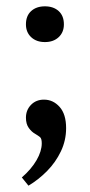

<svg xmlns="http://www.w3.org/2000/svg" viewBox="-20 -432 285 607"><path d="M70 155 49 129Q79 103 95.5 74.5Q112 46 112 21Q112 6 106.5 1.5Q101 -3 91 -9Q80 -15 71 -27.5Q62 -40 62 -60Q62 -84 78 -100.5Q94 -117 119 -117Q148 -117 168.5 -94Q189 -71 189 -27Q189 12 172.5 46.5Q156 81 129 108.5Q102 136 70 155ZM182 -355Q182 -330 165.5 -314.5Q149 -299 122 -299Q95 -299 78.5 -314.5Q62 -330 62 -355Q62 -382 78.5 -397Q95 -412 122 -412Q149 -412 165.5 -397Q182 -382 182 -355Z"/></svg>

Font: Yrsa Medium
Style: Regular
Weight: 500
Designer: Anna Giedrys (Yrsa+Rasa design), David Brezina (Yrsa art-direction, Rasa art-direction, design)
Foundry: Rosetta Type Foundry
Version: Version 2.004